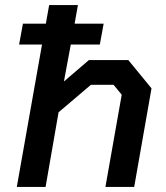

<svg xmlns="http://www.w3.org/2000/svg" viewBox="-20 -734 651 754"><path d="M575 -387 507 0H394L458 -362L426 -401H337L210 -293L159 0H46L145 -559H55L70 -641H160L173 -714H286L273 -641H387L372 -559H258L231 -414L329 -498H484Z"/></svg>

Font: Chakra Petch SemiBold
Style: Italic
Weight: 600
Italic angle: -10°
Designer: Katatrad Aksorn Co.,Ltd.
Foundry: Cadson Demak Co.,Ltd.
Version: Version 1.000; ttfautohint (v1.6)